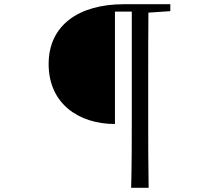

<svg xmlns="http://www.w3.org/2000/svg" viewBox="-20 -757 1040 912"><path d="M603 135H686C684 23 684 -91 684 -206V-395C684 -496 684 -598 685 -697L789 -704V-737H569C354 -737 211 -637 211 -453C211 -263 356 -168 526 -168V-702H606V-205C606 -91 606 23 603 135Z"/></svg>

Font: Harano Aji Mincho
Style: Regular
Weight: 400
Foundry: Masamichi Hosoda
Version: HaranoAjiMincho-Regular version 20230610;ttx 4.39.4